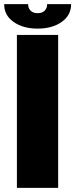

<svg xmlns="http://www.w3.org/2000/svg" viewBox="-29 -906 363 926"><path d="M52.5 0V-737.5H251.5V0ZM-9 -886H106.5Q106.5 -867.5 118.2 -855Q130 -842.5 152.5 -842.5Q175.5 -842.5 187 -855Q198.5 -867.5 198.5 -886H314Q314 -832 268.2 -800Q222.5 -768 152.5 -768Q82.5 -768 36.8 -800Q-9 -832 -9 -886Z"/></svg>

Font: Epilogue Black
Style: Regular
Weight: 900
Designer: Tyler Finck
Foundry: Etcetera Type Co
Version: Version 2.111; ttfautohint (v1.8.3)